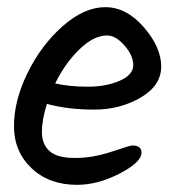

<svg xmlns="http://www.w3.org/2000/svg" viewBox="-20 -531 490 536"><path d="M111 -241Q97 -197 97 -162.5Q97 -128 118.5 -109Q140 -90 189.5 -90Q239 -90 291.5 -107.5Q344 -125 349 -125Q375 -125 375 -105Q375 -78 314 -46.5Q253 -15 195 -15Q117 -15 68 -61.5Q19 -108 19 -179Q19 -250 57 -327.5Q95 -405 155 -458Q215 -511 274 -511Q333 -511 381.5 -455Q430 -399 430 -345.5Q430 -292 372.5 -258.5Q315 -225 242.5 -225Q170 -225 111 -241ZM279 -432Q242 -432 202 -393.5Q162 -355 134 -298Q174 -289 225 -289Q276 -289 314 -305.5Q352 -322 352 -349Q352 -376 327.5 -404Q303 -432 279 -432Z"/></svg>

Font: Kalam
Style: Regular
Weight: 400
Designer: Lipi Raval (Devanagari and Latin), Jonny Pinhorn (Latin)
Foundry: Indian Type Foundry
Version: Version 2.001;PS 1.0;hotconv 1.0.79;makeotf.lib2.5.61930; tt